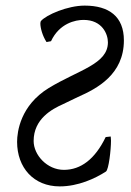

<svg xmlns="http://www.w3.org/2000/svg" viewBox="-20 -650 469 685"><path d="M365 -499C365 -421 261 -401 154 -336C53 -274 41 -180 41 -144C41 -52 100 15 193 15C259 15 319 -13 358 -38C368 -45 376 -116 376 -148C376 -154 375 -159 375 -163L357 -161C319 -82 268 -44 208 -44C148 -44 100 -97 100 -147C100 -226 166 -261 204 -278L258 -304C326 -334 422 -384 422 -506C422 -591 369 -630 282 -630C221 -630 145 -597 126 -575C125 -574 124 -570 124 -566C124 -551 131 -523 146 -500L162 -503C192 -567 249 -579 278 -579C345 -579 365 -528 365 -499Z"/></svg>

Font: Temporarium
Style: Italic
Weight: 400
Italic angle: -7°
Version: Version 1.1